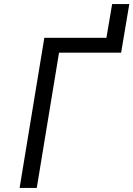

<svg xmlns="http://www.w3.org/2000/svg" viewBox="-20 -920 653 940"><path d="M76 0 197 -735H501L529 -900H613L573 -662H269L160 0Z"/></svg>

Font: Iosevka Extended Oblique
Style: Regular
Weight: 400
Width: 7
Italic angle: -9°
Monospace: yes
Designer: Belleve Invis
Foundry: Belleve Invis
Version: Version 32.0.1; ttfautohint (v1.8.4)